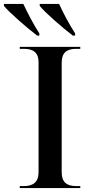

<svg xmlns="http://www.w3.org/2000/svg" viewBox="-65 -951 461 971"><path d="M123 -771H134V-782C107 -823 73 -888 53 -931H-45V-921C-17 -887 70 -811 123 -771ZM303 -771H315V-782C288 -823 253 -888 234 -931H136V-921C163 -887 251 -811 303 -771ZM35 0H341V-10H320C272 -10 247 -30 247 -80V-634C247 -684 272 -704 320 -704H341V-714H35V-704H56C103 -704 130 -685 130 -637V-80C130 -30 103 -10 56 -10H35Z"/></svg>

Font: Noto Serif Display Medium
Style: Regular
Weight: 500
Designer: Monotype Design Team
Foundry: Monotype Imaging Inc.
Version: Version 2.009